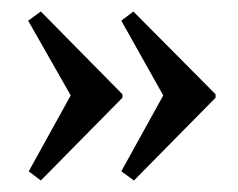

<svg xmlns="http://www.w3.org/2000/svg" viewBox="-20 -370 414 334"><path d="M29 -334 51 -350 193 -206V-200L51 -56L30 -72L103 -204ZM191 -334 212 -350 355 -206V-200L213 -56L191 -72L264 -204Z"/></svg>

Font: Ibarra Real Nova SemiBold
Style: Regular
Weight: 600
Designer: Jose Maria Ribagorda & Octavio Pardo
Foundry: Jose Maria Ribagorda
Version: Version 1.014